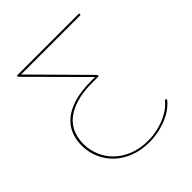

<svg xmlns="http://www.w3.org/2000/svg" viewBox="-194 -829 965 965"><g transform="rotate(-45 288.5 -346.0)"><path d="M522 -700V-689H99L366.5 -418.5Q369.5 -415.5 369.5 -409.5V-407H325.5Q255.5 -407 207.5 -392.2Q159.5 -377.5 129.8 -352.2Q100 -327 86.8 -293.2Q73.5 -259.5 73.5 -221Q73.5 -176 90.8 -136Q108 -96 139.5 -66.2Q171 -36.5 215.5 -19.2Q260 -2 314.5 -2Q354 -2 387.8 -10.5Q421.5 -19 447.8 -31.8Q474 -44.5 492 -59.2Q510 -74 518.5 -86Q520 -87.5 522 -87.5Q523.5 -87.5 525 -86L529.5 -82Q519 -66.5 499 -50.5Q479 -34.5 451.2 -21.5Q423.5 -8.5 388.5 -0.2Q353.5 8 314 8Q255.5 8 208.8 -10.5Q162 -29 129.2 -60.5Q96.5 -92 79 -133.8Q61.5 -175.5 61.5 -222.5Q61.5 -263 75.8 -298.2Q90 -333.5 121.2 -360Q152.5 -386.5 202.5 -401.8Q252.5 -417 324 -417H353L83.5 -688Q81 -690.5 80.2 -693Q79.5 -695.5 79.5 -698V-700Z"/></g></svg>

Font: Lato Hairline
Style: Regular
Weight: 100
Designer: Lukasz Dziedzic
Foundry: tyPoland Lukasz Dziedzic
Version: Version 2.007; 2014-02-27